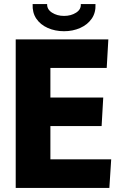

<svg xmlns="http://www.w3.org/2000/svg" viewBox="-20 -921 599 941"><path d="M57 -728H511L503 -588H227V-443H486L478 -303H227V-140H525L516 0H57ZM294 -768Q250 -768 214 -784Q178 -800 158 -829.5Q138 -859 140 -901H211Q210 -875 235 -859Q260 -843 294 -843Q328 -843 353 -859Q378 -875 376 -901H448Q450 -859 429.5 -829.5Q409 -800 373 -784Q337 -768 294 -768Z"/></svg>

Font: Murecho
Style: Bold
Weight: 700
Designer: Neil Summerour
Foundry: Positype
Version: Version 1.010; ttfautohint (v1.8.3)